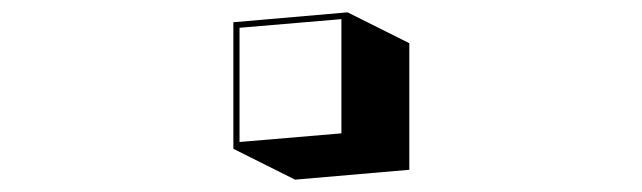

<svg xmlns="http://www.w3.org/2000/svg" viewBox="-20 -513 1040 311"><path d="M358 -272V-477L543 -493L643 -443V-238L458 -222ZM368 -468V-283L533 -297V-482Z"/></svg>

Font: Rampart One
Style: Regular
Weight: 400
Designer: Fontworks Inc.
Foundry: Fontworks Inc.
Version: Version 1.100